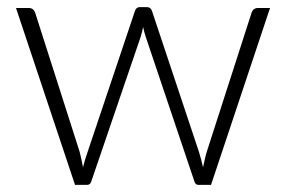

<svg xmlns="http://www.w3.org/2000/svg" viewBox="-20 -520 804 540"><path d="M25 -497.5H61Q68 -497.5 72.5 -493.8Q77 -490 78.5 -485.5L204 -93Q207 -81.5 209.2 -70.8Q211.5 -60 213.5 -49.5Q216 -60 219.2 -70.8Q222.5 -81.5 226.5 -93L359.5 -489Q363 -500 373.5 -500H393Q404 -500 407.5 -489L539.5 -93Q543 -81.5 545.8 -71Q548.5 -60.5 551 -49.5Q553.5 -60 555.8 -70.8Q558 -81.5 561.5 -93L688 -485.5Q690 -491 694.5 -494.2Q699 -497.5 705 -497.5H739.5L573.5 0H538Q529.5 0 526.5 -10.5L390.5 -414.5Q388 -422 386 -429.5Q384 -437 382.5 -444Q381 -436.5 379.2 -429.2Q377.5 -422 375 -414.5L237 -10.5Q234 0 225 0H191Z"/></svg>

Font: Lato Light
Style: Regular
Weight: 300
Designer: Lukasz Dziedzic
Foundry: tyPoland Lukasz Dziedzic
Version: Version 2.007; 2014-02-27